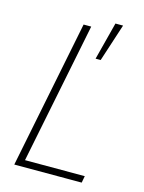

<svg xmlns="http://www.w3.org/2000/svg" viewBox="-113 -807 654 875"><g transform="rotate(15 214.0 -370.0)"><path d="M42 0 182 -698H218L84 -32H366L360 0ZM299 -562H275L321 -740H357Z"/></g></svg>

Font: IBM Plex Sans Condensed ExtraLight
Style: Italic
Weight: 200
Width: 3
Italic angle: -11°
Designer: Mike Abbink, Paul van der Laan, Pieter van Rosmalen
Foundry: Bold Monday
Version: Version 1.3